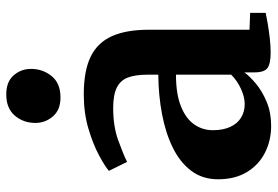

<svg xmlns="http://www.w3.org/2000/svg" viewBox="-150 -680 842 581"><g transform="rotate(-90 270.5 -389.0)"><path d="M180.5 11Q136.5 11 99.8 -7.5Q63 -26 41 -62Q19 -98 19 -149.5Q19 -197 44.8 -231Q70.5 -265 115 -286.8Q159.5 -308.5 216.2 -319.2Q273 -330 335.5 -330.5V-364Q335.5 -399.5 327 -422.2Q318.5 -445 296.5 -456Q274.5 -467 234.5 -467Q179 -467 137 -451.8Q95 -436.5 71.5 -425L44.5 -480Q57.5 -491.5 90.8 -509.5Q124 -527.5 171.8 -541.8Q219.5 -556 276 -556Q347.5 -556 390.2 -535Q433 -514 452.2 -470.5Q471.5 -427 471.5 -360V-54.5L522.5 -52.5V-5.5Q511.5 -3 490.8 0.5Q470 4 446.5 6.8Q423 9.5 402.5 9.5Q369 9.5 355.8 0Q342.5 -9.5 342.5 -39.5V-70Q331 -54 308.2 -35Q285.5 -16 253.2 -2.5Q221 11 180.5 11ZM246.5 -69Q268 -69 293 -80.5Q318 -92 335.5 -110V-277Q277 -277 239.8 -262Q202.5 -247 185 -221.8Q167.5 -196.5 167.5 -165.5Q167.5 -134.5 177.5 -112.8Q187.5 -91 205.5 -80Q223.5 -69 246.5 -69ZM266 -626.5Q229 -626.5 209.2 -649.5Q189.5 -672.5 189.5 -702.5Q189.5 -738.5 211.5 -764.5Q233.5 -790.5 275.5 -790.5H276.5Q314 -790.5 333.5 -768.2Q353 -746 353 -715.5Q353 -680 331.2 -653.2Q309.5 -626.5 267 -626.5Z"/></g></svg>

Font: Merriweather 48pt
Style: Bold
Weight: 700
Version: Version 2.100